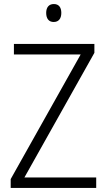

<svg xmlns="http://www.w3.org/2000/svg" viewBox="-20 -932 530 952"><path d="M247 -912C222 -912 209 -895 209 -868C209 -840 222 -823 246 -823C271 -823 284 -840 284 -868C284 -895 272 -912 247 -912ZM457 0V-52H101L448 -670V-714H49V-662H380L33 -44V0Z"/></svg>

Font: Noto Sans Telugu SemiCondensed Light
Style: Regular
Weight: 300
Width: 4
Designer: Jelle Bosma - Monotype Design Team
Foundry: Monotype Imaging Inc.
Version: Version 2.005